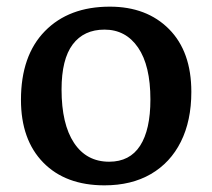

<svg xmlns="http://www.w3.org/2000/svg" viewBox="-20 -543 638 577"><path d="M294 14Q177 14 110 -54.5Q43 -123 43 -243Q43 -376 115 -449.5Q187 -523 310 -523Q421 -523 488 -455.5Q555 -388 555 -267Q555 -180 523.5 -117Q492 -54 433.5 -20Q375 14 294 14ZM308 -57Q370 -57 401 -105Q432 -153 432 -244Q432 -346 395 -400Q358 -454 294 -454Q232 -454 198.5 -409.5Q165 -365 165 -274Q165 -170 202.5 -113.5Q240 -57 308 -57Z"/></svg>

Font: Literata 12pt Medium
Style: Regular
Weight: 500
Designer: Latin by Veronika Burian and Jose Scaglione. Greek by Irene Vlachou. Cyrillic by Vera Evstafieva.
Foundry: TypeTogether
Version: Version 3.002